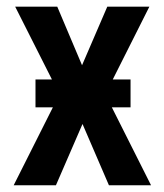

<svg xmlns="http://www.w3.org/2000/svg" viewBox="-20 -548 486 568"><path d="M149.4 -528.3 222.7 -355 297.4 -528.3H421.9L291.5 -269L426.8 0H302.2L224.1 -181.2L145.5 0H20.5L155.8 -269L24.9 -528.3ZM366.2 -313V-230.5H85V-313Z"/></svg>

Font: Roboto Condensed Medium
Style: Regular
Weight: 500
Designer: Christian Robertson
Foundry: Google
Version: Version 3.0